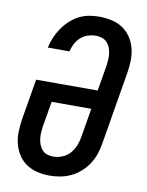

<svg xmlns="http://www.w3.org/2000/svg" viewBox="-85 -804 669 873"><g transform="rotate(10 250.0 -367.5)"><path d="M204 8Q175 8 147.5 1.5Q120 -5 97.5 -20Q75 -35 60 -58Q45 -81 38 -108Q31 -135 32 -164Q33 -193 37 -221L69 -411H353L373 -528Q375 -543 376 -557.5Q377 -572 375 -586.5Q373 -601 368 -613.5Q363 -626 353.5 -636Q344 -646 330.5 -650.5Q317 -655 302 -655Q284 -655 265.5 -649Q247 -643 232.5 -630Q218 -617 209 -599.5Q200 -582 196 -564H96Q101 -588 110.5 -610.5Q120 -633 134 -654Q148 -675 167 -693Q186 -711 208 -722.5Q230 -734 254 -738.5Q278 -743 302 -743Q331 -743 359 -737Q387 -731 410 -716Q433 -701 448.5 -678Q464 -655 471 -628Q478 -601 477.5 -572Q477 -543 472 -514L416 -179Q412 -154 404 -129.5Q396 -105 381.5 -82.5Q367 -60 347 -42Q327 -24 303 -12.5Q279 -1 254 3.5Q229 8 204 8ZM206 -80Q227 -80 248 -88.5Q269 -97 283.5 -114Q298 -131 306 -151.5Q314 -172 317 -193L339 -324H156L136 -207Q134 -192 133 -177.5Q132 -163 134 -149Q136 -135 141 -122Q146 -109 155 -99Q164 -89 177.5 -84.5Q191 -80 206 -80Z"/></g></svg>

Font: Iosevka Slab Semibold Oblique
Style: Regular
Weight: 600
Italic angle: -9°
Monospace: yes
Designer: Belleve Invis
Foundry: Belleve Invis
Version: Version 11.1.1; ttfautohint (v1.8.3)